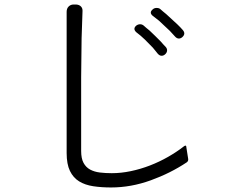

<svg xmlns="http://www.w3.org/2000/svg" viewBox="-20 -810 1040 847"><path d="M470 17Q427 17 391 11.5Q355 6 329 -10Q303 -26 288.5 -56Q274 -86 274 -135V-758Q274 -773 283.5 -782Q293 -791 308 -790H317Q330 -789 337.5 -781Q345 -773 344 -760L340 -642L338 -468V-144Q338 -111 348.5 -91.5Q359 -72 377.5 -62Q396 -52 420.5 -49Q445 -46 473 -46Q514 -46 557 -55Q600 -64 641.5 -80Q683 -96 721.5 -118Q760 -140 792 -165Q802 -172 802 -161L810 -110Q812 -100 804 -94Q732 -46 645 -14.5Q558 17 470 17ZM752 -649Q747 -655 741 -661Q735 -667 729 -674L681 -719Q666 -731 654 -740Q637 -754 653 -768Q660 -775 671 -775Q681 -775 687 -770Q693 -765 699 -759.5Q705 -754 713 -748L763 -702Q770 -695 775.5 -689.5Q781 -684 786 -678Q801 -661 784 -646Q777 -640 769 -640Q760 -640 752 -649ZM676 -573Q671 -580 665.5 -586Q660 -592 654 -600Q637 -618 619 -635.5Q601 -653 581 -668Q565 -683 581 -697Q589 -703 598 -703Q607 -703 614 -697Q620 -692 626 -686.5Q632 -681 640 -675Q653 -663 665 -651Q677 -639 689 -627Q695 -620 700.5 -614Q706 -608 711 -603Q718 -595 717 -586Q716 -577 708 -570Q701 -564 693 -564Q684 -564 676 -573Z"/></svg>

Font: Higure Gothic
Style: Regular
Weight: 400
Designer: Yoshimichi Ohira
Foundry: Positype
Version: Version 1.000